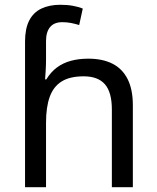

<svg xmlns="http://www.w3.org/2000/svg" viewBox="-20 -785 657 805"><path d="M85 -611Q85 -665 102.5 -699Q120 -733 153.5 -749Q187 -765 233 -765Q262 -765 286.5 -760.5Q311 -756 327 -749L312 -680Q296 -685 278.5 -688.5Q261 -692 241 -692Q207 -692 190 -671.5Q173 -651 173 -613V-535Q173 -513 171.5 -488Q170 -463 169 -452H174Q193 -483 218.5 -502Q244 -521 277 -530Q310 -539 350 -539Q410 -539 451.5 -518Q493 -497 515 -453.5Q537 -410 537 -343V0H449V-326Q449 -398 420 -431.5Q391 -465 331 -465Q273 -465 238.5 -443.5Q204 -422 188.5 -379Q173 -336 173 -271V0H85Z"/></svg>

Font: lbangla05
Style: Book
Weight: 400
Designer: Jelle Bosma - Monotype Design Team
Foundry: Monotype Imaging Inc.
Version: Version 2.003